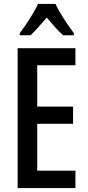

<svg xmlns="http://www.w3.org/2000/svg" viewBox="-20 -960 449 980"><path d="M365 0H70V-714H365V-627H170V-416H353V-328H170V-89H365ZM263 -940Q279 -906 305 -865.5Q331 -825 357 -791V-780H302Q282 -798 261.5 -821Q241 -844 219 -870Q196 -844 174.5 -820Q153 -796 136 -780H81V-791Q107 -825 133.5 -867Q160 -909 174 -940Z"/></svg>

Font: Noto Sans Ethiopic ExtraCondensed Medium
Style: Regular
Weight: 500
Width: 2
Designer: Monotype Design Team
Foundry: Monotype Imaging Inc.
Version: Version 2.102; ttfautohint (v1.8.4.7-5d5b)